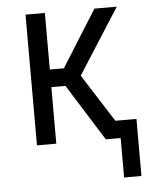

<svg xmlns="http://www.w3.org/2000/svg" viewBox="-50 -562 600 761"><g transform="rotate(-5 250.0 -181.5)"><path d="M413 157V0H354L213 -225H157V0H80V-520H157V-295H213L354 -520H443L277 -260L398 -70H482V157Z"/></g></svg>

Font: Iosevka Term Curly
Style: Regular
Weight: 400
Designer: Belleve Invis
Foundry: Belleve Invis
Version: Version 32.3.0